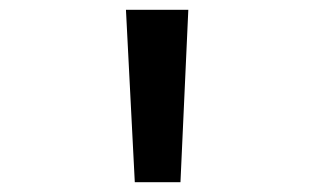

<svg xmlns="http://www.w3.org/2000/svg" viewBox="-20 -835 640 391"><path d="M236.5 -815H363.5L347.5 -464H254.5Z"/></svg>

Font: JuliaMono Light
Style: Regular
Weight: 300
Monospace: yes
Designer: cormullion
Foundry: corm
Version: Version 0.054; ttfautohint (v1.8.4)